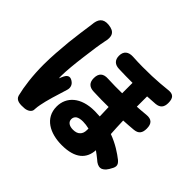

<svg xmlns="http://www.w3.org/2000/svg" viewBox="-177 -1034 1334 1334"><g transform="rotate(45 490.0 -367.0)"><path d="M238 -499C247 -575 258 -646 264 -671C264 -672 264 -672 264 -673C281 -737 267 -773 201 -779C144 -784 122 -753 118 -696C117 -688 116 -681 115 -674C110 -638 100 -573 92 -498C85 -423 78 -339 78 -264C78 -155 91 -58 108 10C118 47 159 48 198 45C226 43 255 27 254 -1C254 -2 254 -3 254 -3C254 -13 257 -35 260 -49C269 -98 293 -178 318 -256C325 -278 320 -301 302 -316C274 -339 251 -335 235 -303C230 -292 225 -282 221 -271C220 -275 220 -294 220 -297C220 -343 228 -423 238 -499ZM499 -166C511 -174 529 -178 552 -178C571 -178 592 -175 613 -170V-156C613 -134 607 -117 595 -106C584 -94 566 -88 542 -88C506 -88 482 -104 482 -132C482 -146 488 -158 499 -166ZM412 3C451 30 505 43 563 43C696 43 751 -15 756 -100C773 -88 790 -75 806 -62C848 -22 884 -25 914 -74C937 -112 946 -132 912 -161C875 -190 821 -227 750 -253C748 -291 745 -333 744 -380C779 -382 812 -384 842 -387C884 -391 900 -414 900 -456C900 -505 878 -527 829 -522C801 -519 772 -517 743 -515V-616C771 -618 797 -619 822 -621C862 -625 880 -647 880 -688C880 -736 862 -757 814 -751C769 -746 720 -742 667 -740C608 -738 546 -738 478 -742C433 -744 405 -723 405 -678C405 -636 429 -614 471 -613C518 -611 563 -611 605 -611V-509C559 -508 512 -509 464 -511C416 -514 391 -492 391 -444C391 -400 414 -378 458 -377C509 -375 558 -374 606 -375L609 -285C592 -286 574 -287 557 -287C422 -287 348 -217 348 -122C348 -65 373 -24 412 3Z"/></g></svg>

Font: GenSenRounded2 TW H
Style: Regular
Weight: 900
Version: Version 2.100;PS 2.1;hotconv 16.6.51;makeotf.lib2.5.65220 DE